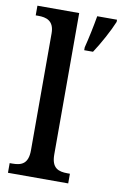

<svg xmlns="http://www.w3.org/2000/svg" viewBox="-86 -810 548 860"><g transform="rotate(10 187.5 -380.0)"><path d="M13 0H287V-44H276C234 -44 203 -55 203 -117V-760H13V-716H25C60 -716 97 -707 97 -649V-117C97 -55 66 -44 25 -44H13ZM254 -613V-600H294C322 -642 358 -708 375 -750V-760H285C277 -713 265 -656 254 -613Z"/></g></svg>

Font: Noto Serif Lao SemiCondensed Medium
Style: Regular
Weight: 500
Width: 4
Designer: Monotype Design Team
Foundry: Monotype Imaging Inc.
Version: Version 2.003